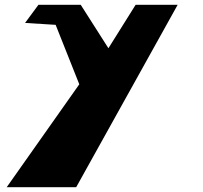

<svg xmlns="http://www.w3.org/2000/svg" viewBox="-20 -436 851 804"><path d="M548 -416 434 -234 318 -416H141L85 -340L213 -332L312 -83L8 348H299L724 -416Z"/></svg>

Font: Hussar Milosc
Style: Bold
Weight: 700
Foundry: Cannot Into Space Fonts
Version: Version 1.02